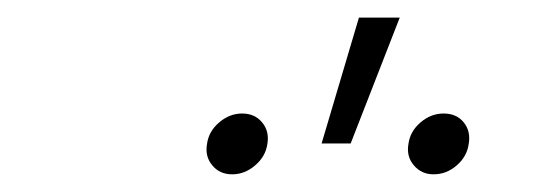

<svg xmlns="http://www.w3.org/2000/svg" viewBox="-20 -844 622 216"><path d="M467.8 -647.9Q454.1 -647.9 445.6 -658Q437 -668 439.5 -682.1Q441.4 -696.3 453.1 -706.3Q464.8 -716.3 479 -716.3Q493.7 -716.3 501.7 -706.3Q509.8 -696.3 507.3 -682.1Q505.4 -668 493.9 -658Q482.4 -647.9 467.8 -647.9ZM241.2 -647.9Q227.1 -647.9 218.8 -658Q210.4 -668 212.9 -682.1Q214.8 -696.3 226.6 -706.3Q238.3 -716.3 252.4 -716.3Q266.6 -716.3 274.9 -706.3Q283.2 -696.3 280.8 -682.1Q278.8 -668 267.1 -658Q255.4 -647.9 241.2 -647.9ZM341.8 -682.6 383.8 -824.2H429.7L374.5 -682.6Z"/></svg>

Font: Inter 24pt ExtraLight
Style: Italic
Weight: 250
Italic angle: -9.3988°
Version: Version 4.001;git-66647c0bb